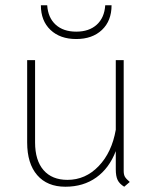

<svg xmlns="http://www.w3.org/2000/svg" viewBox="-20 -698 582 728"><path d="M472 -8 451 10Q433 -1 426 -15.5Q419 -30 419 -56V-125Q394 -60 345 -25Q296 10 228 10Q159 10 121 -34Q83 -78 83 -158V-470H113V-158Q113 -90 145 -53Q177 -16 236 -16Q304 -16 354 -68Q404 -120 419 -206V-470H449V-50Q449 -36 453.5 -28Q458 -20 472 -8ZM135 -678H159Q162 -631 191 -604.5Q220 -578 269 -578Q318 -578 347 -604.5Q376 -631 379 -678H403Q403 -619 366.5 -584.5Q330 -550 269 -550Q208 -550 171.5 -584.5Q135 -619 135 -678Z"/></svg>

Font: KoHo ExtraLight
Style: Regular
Weight: 275
Version: Version 1.000; ttfautohint (v1.6)